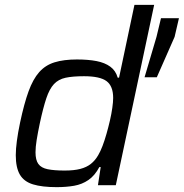

<svg xmlns="http://www.w3.org/2000/svg" viewBox="-20 -763 757 791"><path d="M213.5 8Q153.2 8 116.1 -3.4Q78.9 -14.7 62 -43.4Q45 -72.2 45 -123.5Q45 -148.9 49.5 -182.5Q53.9 -216.1 62.8 -258.3Q79.3 -336.1 97.6 -386.5Q115.9 -436.9 141.4 -465.7Q166.8 -494.5 204.6 -506.2Q242.4 -518 296.9 -518Q342.9 -518 377.5 -511.4Q412.1 -504.7 434.4 -488.3Q456.7 -472 464.9 -443.1H470.5L533.9 -743H615.1L457.1 0H383.5L394.9 -74.8H389.3Q370.7 -39.6 344.4 -21.5Q318.1 -3.4 285.4 2.3Q252.6 8 213.5 8ZM246.7 -60.4Q284.9 -60.4 310.7 -67.1Q336.6 -73.8 354.3 -87.8Q372 -101.8 384.7 -123.9Q393.5 -138.6 402.4 -161.8Q411.2 -184.9 418.8 -211.9Q426.5 -239 432.9 -266.6Q439.3 -294.2 442.7 -318.7Q446.2 -343.2 446.2 -359.6Q446.2 -408.3 419 -428.7Q391.9 -449 326 -449Q279.7 -449 250.2 -442.7Q220.7 -436.3 202.3 -416.6Q183.9 -396.9 170.9 -358.3Q157.9 -319.6 144 -255Q135.7 -215.5 131 -186.2Q126.3 -156.8 126.3 -135.6Q126.3 -103.6 138.1 -87.4Q149.9 -71.2 176.7 -65.8Q203.5 -60.4 246.7 -60.4ZM575.6 -444.8 624.7 -611 643.2 -688H717.2L699.3 -611L626.1 -444.8Z"/></svg>

Font: Saira Thin
Style: Italic
Weight: 100
Italic angle: -12°
Designer: Hector Gatti with collaboration of the Omnibus-Type team
Foundry: Omnibus-Type
Version: Version 1.101